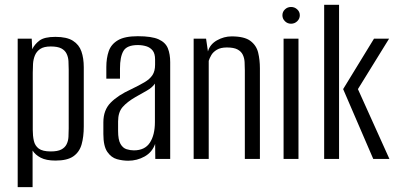

<svg xmlns="http://www.w3.org/2000/svg" viewBox="-20 -654 1637 790"><path d="M52.8 116V-495H110.5L112.6 -451.5Q122.4 -471.9 142.4 -487.1Q162.5 -502.3 208 -502.3Q255.1 -502.3 280.2 -486.2Q305.4 -470.2 315 -442.3Q324.7 -414.4 324.7 -377.5V-133.3Q324.7 -91.6 315.8 -59.9Q306.8 -28.3 281.8 -10.8Q256.8 6.7 208.3 6.7Q170 6.7 147.4 -5.2Q124.8 -17.2 114.1 -34.6V116ZM188.7 -30.9Q217 -30.9 232.1 -38.8Q247.2 -46.7 253.9 -60.2Q260.7 -73.6 261.7 -90.5Q262.7 -107.4 262.7 -125.7V-367.3Q262.7 -385.6 261.7 -402.5Q260.7 -419.4 253.9 -433.2Q247.2 -447 232.1 -454.9Q217 -462.8 188.7 -462.8Q160.8 -462.8 145.7 -452.7Q130.6 -442.6 123.8 -426.4Q117.1 -410.3 115.9 -391.3Q114.8 -372.2 114.8 -355.2V-119.3Q114.8 -94.7 119.3 -74.6Q123.8 -54.4 139.5 -42.6Q155.3 -30.9 188.7 -30.9Z M507.6 7.3Q484.6 7.3 461.2 0.9Q437.8 -5.6 421.6 -29.1Q405.3 -52.6 405.3 -102.5V-150.8Q405.3 -201.2 435.5 -231.7Q465.6 -262.2 518.9 -286.4Q552.9 -302.8 574.7 -315.7Q596.4 -328.5 607.3 -344.9Q618.1 -361.4 618.1 -387.8V-409.1Q618.1 -433.5 608.1 -446.1Q598 -458.7 581.7 -463.7Q565.4 -468.6 547 -468.6Q502.1 -468.6 487.9 -444.3Q473.7 -420.1 473.7 -372.3V-330.3H417.5V-378Q417.5 -415 427.4 -443.5Q437.3 -472 465.3 -488.5Q493.2 -505 547 -505Q604.3 -505 632.7 -492.2Q661.1 -479.3 670.7 -455.2Q680.3 -431.2 680.3 -398.1V0H619L618.3 -61.8Q606.2 -27.6 575 -10.1Q543.9 7.3 507.6 7.3ZM530.6 -35.3Q576.1 -35.3 596.7 -67Q617.4 -98.6 617.4 -152.1V-310.1Q606.9 -294 583.8 -280.9Q560.8 -267.7 537.3 -254.6Q503.2 -234.8 484.6 -213.6Q465.9 -192.3 465.9 -154.4V-115.5Q465.9 -78.7 475.8 -61.7Q485.7 -44.6 501 -40Q516.2 -35.3 530.6 -35.3Z M776.8 0V-495H827.9L835.6 -442.3Q843.9 -471.8 872.8 -488.1Q901.7 -504.3 933 -504.3Q985.6 -504.3 1010.3 -485.7Q1035 -467.2 1042.2 -437.5Q1049.4 -407.7 1049.4 -372.6V0H987.4V-364.4Q987.4 -382.1 986.4 -398.9Q985.4 -415.6 978.8 -429.1Q972.2 -442.6 957.1 -450.6Q942 -458.7 913.5 -458.7Q888 -458.7 872.3 -449.3Q856.7 -439.9 849.5 -427.3Q842.2 -414.7 838.8 -403.7V0Z M1146.8 0V-495H1208.1V0ZM1177.5 -556.4Q1162.9 -556.4 1152.5 -566.6Q1142 -576.9 1142 -591.1Q1142 -605.5 1152.5 -615.4Q1162.9 -625.3 1177.5 -625.3Q1192.3 -625.3 1202.9 -615.4Q1213.6 -605.5 1213.6 -591.2Q1213.6 -576.9 1202.9 -566.6Q1192.3 -556.4 1177.5 -556.4Z M1515.8 0 1391.9 -287.4 1518.9 -495H1581L1452.7 -287.3L1582.3 0ZM1313.8 0V-634.3H1375.1V0Z"/></svg>

Font: Alumni Sans Thin
Style: Regular
Weight: 100
Designer: Robert E. Leuschke
Foundry: Robert E. Leuschke
Version: Version 1.018